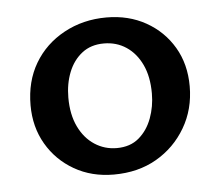

<svg xmlns="http://www.w3.org/2000/svg" viewBox="-37 -703 505 441"><g transform="rotate(-5 216.0 -482.5)"><path d="M209 -302Q158 -302 118 -325Q78 -348 55 -387.5Q32 -427 32 -477Q32 -532 56.5 -573.5Q81 -615 125 -639Q169 -663 223 -663Q274 -663 314 -640.5Q354 -618 377 -579Q400 -540 400 -489Q400 -436 375 -393.5Q350 -351 307.5 -326.5Q265 -302 209 -302ZM221 -362Q252 -362 272 -379Q292 -396 302 -423Q312 -450 312 -480Q312 -519 299 -546.5Q286 -574 263.5 -589Q241 -604 212 -604Q182 -604 161.5 -588Q141 -572 130.5 -545.5Q120 -519 120 -487Q120 -448 133.5 -420Q147 -392 170 -377Q193 -362 221 -362Z"/></g></svg>

Font: Ysabeau SC SemiBold
Style: Regular
Weight: 600
Designer: Christian Thalmann (Catharsis Fonts)
Version: Version 2.001;gftools[0.9.30]; featfreeze: smcp